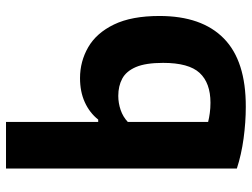

<svg xmlns="http://www.w3.org/2000/svg" viewBox="-122 -726 858 655"><g transform="rotate(-90 307.5 -399.0)"><path d="M270 10Q217.5 10 162.2 2.5Q107 -5 59.5 -20.5V-808H218.5V-493.5H226.5Q250 -523 285.8 -539.2Q321.5 -555.5 368 -555.5Q425 -555.5 473.5 -527.5Q522 -499.5 551 -439.5Q580 -379.5 580 -284.5Q580 -140 503.2 -64.8Q426.5 10.5 270 10ZM284 -110.5Q351.5 -110.5 385.8 -147.5Q420 -184.5 420 -272Q420 -331.5 405.8 -364.8Q391.5 -398 366.2 -411.5Q341 -425 307.5 -425Q283 -425 259.5 -417Q236 -409 218.5 -392.5V-118.5Q232 -115 248.8 -112.8Q265.5 -110.5 284 -110.5Z"/></g></svg>

Font: Encode Sans
Style: Bold
Weight: 700
Designer: Multiple Designers
Foundry: Impallari Type
Version: Version 3.002; ttfautohint (v1.8.3) -l 8 -r 50 -G 200 -x 14 